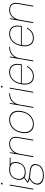

<svg xmlns="http://www.w3.org/2000/svg" viewBox="1596 -2346 983 4214"><g transform="rotate(-90 2087.0 -239.5)"><path d="M32 0 122 -517H142L52 0ZM163 -673Q156 -673 150 -678Q144 -683 144 -692Q144 -701 150 -706Q156 -711 163 -711Q170 -711 176 -706Q182 -701 182 -692Q182 -683 176.5 -678Q171 -673 163 -673Z M336 232Q273 232 226.5 211.5Q180 191 157.5 154Q135 117 144 66Q150 35 164 10Q178 -15 205 -38.5Q232 -62 277 -89L297 -78Q231 -44 202.5 -10Q174 24 167 64Q159 108 179.5 141.5Q200 175 242 193.5Q284 212 340 212Q436 212 496.5 175Q557 138 567 75Q578 11 542 -22Q506 -55 402 -62Q351 -65 315.5 -70.5Q280 -76 255.5 -83.5Q231 -91 214 -99.5Q197 -108 184 -117L186 -133L290 -206L310 -199L199 -119L195 -133Q208 -128 221 -120.5Q234 -113 254.5 -106Q275 -99 311 -92.5Q347 -86 406 -82Q484 -77 526.5 -57.5Q569 -38 583.5 -5.5Q598 27 590 72Q583 114 554 151Q525 188 471.5 210Q418 232 336 232ZM409 -167Q343 -167 304.5 -191Q266 -215 253 -256Q240 -297 249 -347Q259 -402 286.5 -442.5Q314 -483 360.5 -506Q407 -529 473 -529Q542 -529 580.5 -506Q619 -483 631.5 -442.5Q644 -402 634 -347Q625 -297 598 -256Q571 -215 524.5 -191Q478 -167 409 -167ZM414 -187Q499 -187 549 -228.5Q599 -270 613 -348Q627 -431 590.5 -470Q554 -509 470 -509Q393 -509 338.5 -470Q284 -431 270 -348Q256 -268 296.5 -227.5Q337 -187 414 -187ZM561 -499 555 -517H735L732 -499Z M745 0 835 -517H851L838 -408Q875 -472 927.5 -500.5Q980 -529 1037 -529Q1090 -529 1127.5 -508.5Q1165 -488 1181 -443.5Q1197 -399 1184 -326L1127 0H1107L1163 -321Q1180 -418 1148 -464Q1116 -510 1035 -510Q983 -510 937.5 -484.5Q892 -459 860 -410.5Q828 -362 816 -291L765 0Z M1467 12Q1397 12 1349 -20Q1301 -52 1281.5 -113Q1262 -174 1277 -259Q1289 -322 1315 -372.5Q1341 -423 1379.5 -457.5Q1418 -492 1465 -510.5Q1512 -529 1564 -529Q1635 -529 1683.5 -497Q1732 -465 1751.5 -404.5Q1771 -344 1755 -259Q1744 -195 1717.5 -145Q1691 -95 1652.5 -60Q1614 -25 1567 -6.5Q1520 12 1467 12ZM1470 -8Q1528 -8 1583 -35.5Q1638 -63 1678.5 -119Q1719 -175 1733 -259Q1749 -343 1729 -398.5Q1709 -454 1665.5 -481.5Q1622 -509 1567 -509Q1507 -509 1451.5 -481.5Q1396 -454 1355 -398.5Q1314 -343 1299 -259Q1284 -175 1303.5 -119Q1323 -63 1367 -35.5Q1411 -8 1470 -8Z M1826 0 1916 -517H1932L1918 -410Q1947 -455 1982 -481Q2017 -507 2058.5 -518Q2100 -529 2148 -529L2145 -510H2127Q2100 -510 2065 -500.5Q2030 -491 1996 -468Q1962 -445 1935.5 -404.5Q1909 -364 1898 -302L1846 0Z M2159 0 2249 -517H2269L2179 0ZM2290 -673Q2283 -673 2277 -678Q2271 -683 2271 -692Q2271 -701 2277 -706Q2283 -711 2290 -711Q2297 -711 2303 -706Q2309 -701 2309 -692Q2309 -683 2303.5 -678Q2298 -673 2290 -673Z M2515 12Q2446 12 2403 -22.5Q2360 -57 2345 -118.5Q2330 -180 2344 -261Q2356 -327 2381 -377Q2406 -427 2441 -460.5Q2476 -494 2519 -511.5Q2562 -529 2610 -529Q2685 -529 2728 -496.5Q2771 -464 2785 -409Q2799 -354 2786 -283Q2785 -274 2783.5 -268Q2782 -262 2780 -253H2354L2357 -271H2764Q2779 -355 2763 -407.5Q2747 -460 2707.5 -485Q2668 -510 2608 -510Q2557 -510 2507.5 -485Q2458 -460 2420 -406.5Q2382 -353 2367 -267L2365 -256Q2350 -172 2366.5 -117Q2383 -62 2423 -35Q2463 -8 2515 -8Q2589 -8 2640.5 -41.5Q2692 -75 2725 -138H2747Q2725 -94 2693.5 -60Q2662 -26 2617.5 -7Q2573 12 2515 12Z M2846 0 2936 -517H2952L2938 -410Q2967 -455 3002 -481Q3037 -507 3078.5 -518Q3120 -529 3168 -529L3165 -510H3147Q3120 -510 3085 -500.5Q3050 -491 3016 -468Q2982 -445 2955.5 -404.5Q2929 -364 2918 -302L2866 0Z M3355 12Q3286 12 3243 -22.5Q3200 -57 3185 -118.5Q3170 -180 3184 -261Q3196 -327 3221 -377Q3246 -427 3281 -460.5Q3316 -494 3359 -511.5Q3402 -529 3450 -529Q3525 -529 3568 -496.5Q3611 -464 3625 -409Q3639 -354 3626 -283Q3625 -274 3623.5 -268Q3622 -262 3620 -253H3194L3197 -271H3604Q3619 -355 3603 -407.5Q3587 -460 3547.5 -485Q3508 -510 3448 -510Q3397 -510 3347.5 -485Q3298 -460 3260 -406.5Q3222 -353 3207 -267L3205 -256Q3190 -172 3206.5 -117Q3223 -62 3263 -35Q3303 -8 3355 -8Q3429 -8 3480.5 -41.5Q3532 -75 3565 -138H3587Q3565 -94 3533.5 -60Q3502 -26 3457.5 -7Q3413 12 3355 12Z M3686 0 3776 -517H3792L3779 -408Q3816 -472 3868.5 -500.5Q3921 -529 3978 -529Q4031 -529 4068.5 -508.5Q4106 -488 4122 -443.5Q4138 -399 4125 -326L4068 0H4048L4104 -321Q4121 -418 4089 -464Q4057 -510 3976 -510Q3924 -510 3878.5 -484.5Q3833 -459 3801 -410.5Q3769 -362 3757 -291L3706 0Z"/></g></svg>

Font: DM Sans 11pt Thin
Style: Italic
Weight: 250
Italic angle: -10°
Version: Version 4.004;gftools[0.9.30]